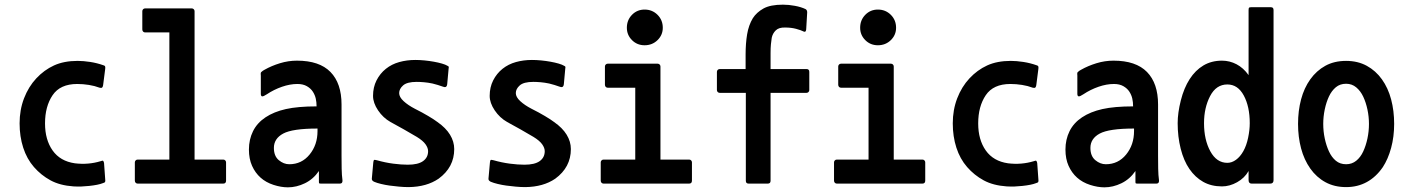

<svg xmlns="http://www.w3.org/2000/svg" viewBox="-20 -737 6040 823"><path d="M421 48Q411 52 396 55Q381 58 362 60Q343 62 328 62.5Q313 63 295 62Q237 58 196.5 36Q156 14 125.5 -21Q95 -56 79.5 -104Q64 -152 64 -208Q64 -266 83 -315.5Q102 -365 135.5 -401Q169 -437 211.5 -456.5Q254 -476 313 -476Q337 -476 366.5 -471.5Q396 -467 424 -457Q428 -456 430 -453.5Q432 -451 431 -442L422 -372Q421 -365 418 -362Q415 -359 407 -361Q386 -369 361 -373Q336 -377 311 -377Q238 -377 205.5 -329Q173 -281 173 -208Q173 -138 205.5 -92Q238 -46 301 -37Q358 -30 411 -46Q420 -50 422.5 -47Q425 -44 426 -38L431 32Q432 39 430.5 42.5Q429 46 421 48Z M570 50Q565 50 561.5 46.5Q558 43 558 37V-41Q558 -46 561.5 -49.5Q565 -53 570 -53H706V-598H602Q597 -598 593.5 -601.5Q590 -605 590 -611V-689Q590 -694 593.5 -697.5Q597 -701 602 -701H802Q807 -701 810.5 -697.5Q814 -694 814 -689V-53H937Q942 -53 945.5 -49.5Q949 -46 949 -41V37Q949 50 937 50Z M1357 50Q1350 50 1348.5 49Q1347 48 1347 42V-4Q1323 31 1287 48.5Q1251 66 1214 66Q1185 66 1152.5 55.5Q1120 45 1097 24.5Q1074 4 1060.5 -26Q1047 -56 1047 -96Q1047 -139 1064.5 -174.5Q1082 -210 1118 -234Q1154 -258 1205.5 -269.5Q1257 -281 1337 -281Q1337 -299 1333.5 -314.5Q1330 -330 1321 -344Q1312 -358 1295.5 -367.5Q1279 -377 1255 -377Q1223 -377 1188.5 -365Q1154 -353 1124 -333Q1109 -323 1103.5 -324Q1098 -325 1098 -335V-413Q1098 -415 1097.5 -420.5Q1097 -426 1101 -429Q1106 -434 1114 -438Q1144 -455 1180 -466Q1216 -477 1253 -477Q1349 -477 1396.5 -428.5Q1444 -380 1444 -289V-69Q1444 -42 1444.5 -14Q1445 14 1448 36Q1449 50 1437 50ZM1154 -103Q1154 -68 1175 -50.5Q1196 -33 1220 -33Q1273 -33 1307 -74.5Q1341 -116 1341 -175V-186Q1234 -186 1194 -164.5Q1154 -143 1154 -103Z M1860 29Q1809 64 1732 65Q1712 65 1690.5 63Q1669 61 1650.5 58.5Q1632 56 1613.5 51.5Q1595 47 1586 43Q1582 42 1577.5 38Q1573 34 1574 27L1580 -40Q1581 -49 1583 -51Q1585 -53 1596 -50Q1631 -40 1665.5 -35.5Q1700 -31 1728 -31Q1772 -31 1793.5 -46.5Q1815 -62 1815 -89Q1815 -103 1804 -118.5Q1793 -134 1767 -150Q1740 -166 1711 -182.5Q1682 -199 1654 -214Q1622 -232 1600.5 -264Q1579 -296 1579 -326Q1579 -363 1594 -392.5Q1609 -422 1634 -442Q1659 -462 1691.5 -471Q1724 -480 1760 -480Q1779 -480 1799.5 -478Q1820 -476 1839.5 -472.5Q1859 -469 1874.5 -464.5Q1890 -460 1898 -455Q1903 -453 1903.5 -450.5Q1904 -448 1903 -443L1897 -377Q1896 -367 1891 -364.5Q1886 -362 1877 -366Q1858 -373 1834 -379Q1815 -383 1797.5 -384.5Q1780 -386 1766 -386Q1725 -386 1708 -371Q1691 -356 1691 -338Q1691 -321 1710 -303.5Q1729 -286 1758 -271Q1790 -255 1816 -239.5Q1842 -224 1855 -214Q1891 -189 1909 -159.5Q1927 -130 1927 -98Q1927 -20 1860 29Z M2360 29Q2309 64 2232 65Q2212 65 2190.5 63Q2169 61 2150.5 58.5Q2132 56 2113.5 51.5Q2095 47 2086 43Q2082 42 2077.5 38Q2073 34 2074 27L2080 -40Q2081 -49 2083 -51Q2085 -53 2096 -50Q2131 -40 2165.5 -35.5Q2200 -31 2228 -31Q2272 -31 2293.5 -46.5Q2315 -62 2315 -89Q2315 -103 2304 -118.5Q2293 -134 2267 -150Q2240 -166 2211 -182.5Q2182 -199 2154 -214Q2122 -232 2100.5 -264Q2079 -296 2079 -326Q2079 -363 2094 -392.5Q2109 -422 2134 -442Q2159 -462 2191.5 -471Q2224 -480 2260 -480Q2279 -480 2299.5 -478Q2320 -476 2339.5 -472.5Q2359 -469 2374.5 -464.5Q2390 -460 2398 -455Q2403 -453 2403.5 -450.5Q2404 -448 2403 -443L2397 -377Q2396 -367 2391 -364.5Q2386 -362 2377 -366Q2358 -373 2334 -379Q2315 -383 2297.5 -384.5Q2280 -386 2266 -386Q2225 -386 2208 -371Q2191 -356 2191 -338Q2191 -321 2210 -303.5Q2229 -286 2258 -271Q2290 -255 2316 -239.5Q2342 -224 2355 -214Q2391 -189 2409 -159.5Q2427 -130 2427 -98Q2427 -20 2360 29Z M2567 50Q2562 50 2558.5 46.5Q2555 43 2555 37V-41Q2555 -46 2558.5 -49.5Q2562 -53 2567 -53H2703V-361H2585Q2580 -361 2576.5 -364.5Q2573 -368 2573 -374V-452Q2573 -457 2576.5 -460.5Q2580 -464 2585 -464H2799Q2804 -464 2807.5 -460.5Q2811 -457 2811 -452V-53H2934Q2939 -53 2942.5 -49.5Q2946 -46 2946 -41V37Q2946 50 2934 50ZM2743 -543Q2711 -543 2689 -565Q2667 -587 2667 -618Q2667 -651 2689 -673.5Q2711 -696 2743 -696Q2776 -696 2798.5 -673.5Q2821 -651 2821 -618Q2821 -587 2798.5 -565Q2776 -543 2743 -543Z M3427 -601Q3413 -608 3392 -613.5Q3371 -619 3346 -619Q3319 -620 3305.5 -607Q3292 -594 3288 -575Q3286 -563 3284.5 -547Q3283 -531 3283 -510V-441H3437Q3449 -441 3449 -429V-351Q3449 -346 3445.5 -342.5Q3442 -339 3437 -339H3283V38Q3283 50 3271 50H3189Q3177 50 3177 38V-339H3065Q3060 -339 3056.5 -342.5Q3053 -346 3053 -351V-429Q3053 -434 3056.5 -437.5Q3060 -441 3065 -441H3176V-503Q3176 -551 3182.5 -590Q3189 -629 3207 -659Q3223 -684 3252.5 -700.5Q3282 -717 3336 -717Q3361 -717 3387.5 -712Q3414 -707 3433 -698Q3440 -694 3440 -684L3436 -616Q3436 -599 3427 -601Z M3567 50Q3562 50 3558.5 46.5Q3555 43 3555 37V-41Q3555 -46 3558.5 -49.5Q3562 -53 3567 -53H3703V-361H3585Q3580 -361 3576.5 -364.5Q3573 -368 3573 -374V-452Q3573 -457 3576.5 -460.5Q3580 -464 3585 -464H3799Q3804 -464 3807.5 -460.5Q3811 -457 3811 -452V-53H3934Q3939 -53 3942.5 -49.5Q3946 -46 3946 -41V37Q3946 50 3934 50ZM3743 -543Q3711 -543 3689 -565Q3667 -587 3667 -618Q3667 -651 3689 -673.5Q3711 -696 3743 -696Q3776 -696 3798.5 -673.5Q3821 -651 3821 -618Q3821 -587 3798.5 -565Q3776 -543 3743 -543Z M4421 48Q4411 52 4396 55Q4381 58 4362 60Q4343 62 4328 62.5Q4313 63 4295 62Q4237 58 4196.5 36Q4156 14 4125.5 -21Q4095 -56 4079.5 -104Q4064 -152 4064 -208Q4064 -266 4083 -315.5Q4102 -365 4135.5 -401Q4169 -437 4211.5 -456.5Q4254 -476 4313 -476Q4337 -476 4366.5 -471.5Q4396 -467 4424 -457Q4428 -456 4430 -453.5Q4432 -451 4431 -442L4422 -372Q4421 -365 4418 -362Q4415 -359 4407 -361Q4386 -369 4361 -373Q4336 -377 4311 -377Q4238 -377 4205.5 -329Q4173 -281 4173 -208Q4173 -138 4205.5 -92Q4238 -46 4301 -37Q4358 -30 4411 -46Q4420 -50 4422.5 -47Q4425 -44 4426 -38L4431 32Q4432 39 4430.5 42.5Q4429 46 4421 48Z M4857 50Q4850 50 4848.5 49Q4847 48 4847 42V-4Q4823 31 4787 48.5Q4751 66 4714 66Q4685 66 4652.5 55.5Q4620 45 4597 24.5Q4574 4 4560.5 -26Q4547 -56 4547 -96Q4547 -139 4564.5 -174.5Q4582 -210 4618 -234Q4654 -258 4705.5 -269.5Q4757 -281 4837 -281Q4837 -299 4833.5 -314.5Q4830 -330 4821 -344Q4812 -358 4795.5 -367.5Q4779 -377 4755 -377Q4723 -377 4688.5 -365Q4654 -353 4624 -333Q4609 -323 4603.5 -324Q4598 -325 4598 -335V-413Q4598 -415 4597.5 -420.5Q4597 -426 4601 -429Q4606 -434 4614 -438Q4644 -455 4680 -466Q4716 -477 4753 -477Q4849 -477 4896.5 -428.5Q4944 -380 4944 -289V-69Q4944 -42 4944.5 -14Q4945 14 4948 36Q4949 50 4937 50ZM4654 -103Q4654 -68 4675 -50.5Q4696 -33 4720 -33Q4773 -33 4807 -74.5Q4841 -116 4841 -175V-186Q4734 -186 4694 -164.5Q4654 -143 4654 -103Z M5218 62Q5172 62 5137.5 42.5Q5103 23 5078.5 -12.5Q5054 -48 5041 -99.5Q5028 -151 5028 -209Q5028 -253 5041.5 -306.5Q5055 -360 5079.5 -398Q5104 -436 5138.5 -456.5Q5173 -477 5218 -477Q5251 -477 5280.5 -461.5Q5310 -446 5332 -415V-694Q5332 -702 5334 -704Q5336 -706 5342 -706H5428Q5439 -706 5439 -694V35Q5439 50 5425 50H5345Q5332 50 5332 35V-4Q5315 26 5283 44Q5251 62 5218 62ZM5241 -375Q5193 -375 5167 -325Q5141 -275 5141 -209Q5141 -138 5168 -88.5Q5195 -39 5241 -39Q5260 -39 5278 -52Q5296 -65 5309.5 -89Q5323 -113 5330 -146.5Q5337 -180 5337 -209Q5337 -280 5311.5 -327.5Q5286 -375 5241 -375Z M5907 -20Q5878 22 5838.5 43.5Q5799 65 5750 65Q5700 65 5661.5 44Q5623 23 5596.5 -14.5Q5570 -52 5557 -101Q5544 -150 5544 -206Q5544 -262 5557 -311Q5570 -360 5596.5 -397Q5623 -434 5661 -455Q5699 -476 5750 -476Q5800 -476 5838.5 -455Q5877 -434 5903.5 -397Q5930 -360 5943 -311Q5956 -262 5956 -206Q5956 -151 5943 -103Q5930 -55 5907 -20ZM5750 -378Q5724 -378 5706 -363Q5688 -348 5676.5 -323.5Q5665 -299 5658.5 -268Q5652 -237 5652 -206Q5652 -174 5658.5 -143.5Q5665 -113 5676.5 -88Q5688 -63 5706 -48Q5724 -33 5750 -33Q5775 -33 5793.5 -48Q5812 -63 5823.5 -88Q5835 -113 5841.5 -143.5Q5848 -174 5848 -206Q5848 -237 5841.5 -267.5Q5835 -298 5823.5 -322.5Q5812 -347 5793.5 -362.5Q5775 -378 5750 -378Z"/></svg>

Font: NanumGothicCoding
Style: Bold
Weight: 700
Monospace: yes
Designer: Kwon Bruce; Nicolas Noh; Sung-woo Choi; Go-un Cha; Soo-hyun Park;
Foundry: NHN Corporation
Version: Version 2.000;PS 1;hotconv 1.0.49;makeotf.lib2.0.14853